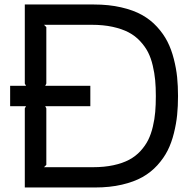

<svg xmlns="http://www.w3.org/2000/svg" viewBox="-20 -830 863 850"><path d="M386.2 -720.2H174.8L185.1 -710V-460L180.2 -450.2H379.9V-359.9H180.2L185.1 -350.1V-100.1L174.8 -89.8H391.1Q441.9 -89.8 482.4 -98.6Q522.9 -107.4 551.8 -122.8Q580.6 -138.2 602.1 -161.6Q623.5 -185.1 636.2 -210.7Q648.9 -236.3 656.7 -269.5Q664.6 -302.7 667.2 -334.5Q669.9 -366.2 669.9 -404.8Q669.9 -443.4 667 -474.9Q664.1 -506.3 656.2 -539.8Q648.4 -573.2 635.3 -598.9Q622.1 -624.5 600.3 -647.9Q578.6 -671.4 549.3 -686.8Q520 -702.1 478.8 -711.2Q437.5 -720.2 386.2 -720.2ZM768.1 -404.8Q768.1 -359.9 764.2 -321Q760.3 -282.2 749.8 -240Q739.3 -197.8 722.2 -163.8Q705.1 -129.9 676.8 -98.6Q648.4 -67.4 610.8 -46.1Q573.2 -24.9 519.8 -12.5Q466.3 0 400.9 0H89.8V-350.1L95.2 -359.9H24.9V-450.2H95.2L89.8 -460V-810.1H185.1H396Q461.9 -810.1 516.1 -797.6Q570.3 -785.2 608.4 -763.9Q646.5 -742.7 675.3 -711.2Q704.1 -679.7 721.4 -645.5Q738.8 -611.3 749.5 -569.1Q760.3 -526.9 764.2 -488Q768.1 -449.2 768.1 -404.8Z"/></svg>

Font: Sinkin Sans 400 Regular
Style: Regular
Weight: 400
Designer: Keith Bates
Foundry: K-Type
Version: Sinkin Sans (version 1.0)  by Keith Bates   •   © 2014   www